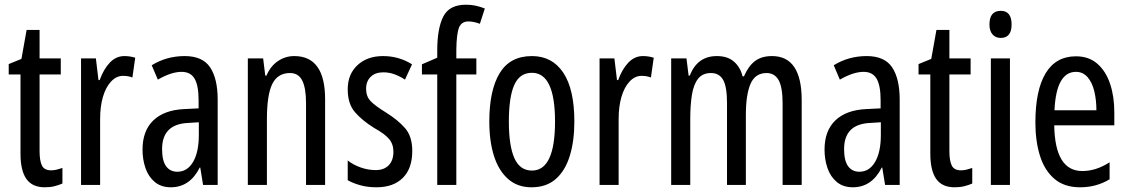

<svg xmlns="http://www.w3.org/2000/svg" viewBox="-20 -785 4790 815"><path d="M197 -62Q209 -62 221 -65Q233 -68 245 -72V-6Q229 1 211 5.5Q193 10 170 10Q117 10 92 -25.5Q67 -61 67 -133V-469H17V-513L71 -535L93 -658H148V-537H238V-469H148V-143Q148 -103 158 -82.5Q168 -62 197 -62Z M508 -547Q532 -547 554 -540L542 -456Q525 -463 502 -463Q474 -463 451.5 -439Q429 -415 417 -374Q405 -333 405 -280V0H324V-537H387L398 -445H403Q420 -492 446.5 -519.5Q473 -547 508 -547Z M764 -547Q840 -547 872 -499Q904 -451 904 -362V0H842L830 -74H828Q786 10 705 10Q664 10 637 -12.5Q610 -35 597.5 -71.5Q585 -108 585 -150Q585 -230 631 -274Q677 -318 762 -322L823 -325V-360Q823 -422 806 -451Q789 -480 751 -480Q707 -480 650 -447L624 -508Q687 -547 764 -547ZM776 -263Q668 -257 668 -152Q668 -103 685 -79.5Q702 -56 733 -56Q775 -56 799.5 -97.5Q824 -139 824 -212V-266Z M1229 -547Q1360 -547 1360 -364V0H1279V-348Q1279 -411 1263 -443Q1247 -475 1211 -475Q1159 -475 1136 -429Q1113 -383 1113 -279V0H1032V-537H1097L1106 -464H1111Q1128 -504 1159.5 -525.5Q1191 -547 1229 -547Z M1730 -144Q1730 -70 1690 -30Q1650 10 1578 10Q1541 10 1510 1.5Q1479 -7 1456 -20V-104Q1478 -86 1510 -74.5Q1542 -63 1575 -63Q1610 -63 1630 -83.5Q1650 -104 1650 -141Q1650 -173 1631.5 -195Q1613 -217 1568 -242Q1518 -273 1487 -308.5Q1456 -344 1456 -406Q1456 -470 1497.5 -508.5Q1539 -547 1606 -547Q1673 -547 1729 -512L1699 -447Q1678 -461 1655 -469.5Q1632 -478 1607 -478Q1573 -478 1553.5 -459Q1534 -440 1534 -408Q1534 -376 1553 -356Q1572 -336 1619 -307Q1669 -276 1699.5 -241Q1730 -206 1730 -144Z M2002 -469H1917V0H1836V-469H1771V-512L1836 -540V-571Q1836 -664 1861.5 -714.5Q1887 -765 1958 -765Q1980 -765 1998.5 -761Q2017 -757 2038 -749L2017 -684Q2004 -689 1991.5 -691.5Q1979 -694 1968 -694Q1939 -694 1928.5 -668Q1918 -642 1917 -574V-537H2002Z M2418 -269Q2418 -186 2398.5 -123Q2379 -60 2339 -25Q2299 10 2236 10Q2177 10 2137 -25Q2097 -60 2077 -122.5Q2057 -185 2057 -269Q2057 -402 2101 -474.5Q2145 -547 2238 -547Q2324 -547 2371 -476.5Q2418 -406 2418 -269ZM2140 -269Q2140 -166 2163.5 -113.5Q2187 -61 2238 -61Q2336 -61 2336 -269Q2336 -476 2238 -476Q2186 -476 2163 -424.5Q2140 -373 2140 -269Z M2709 -547Q2733 -547 2755 -540L2743 -456Q2726 -463 2703 -463Q2675 -463 2652.5 -439Q2630 -415 2618 -374Q2606 -333 2606 -280V0H2525V-537H2588L2599 -445H2604Q2621 -492 2647.5 -519.5Q2674 -547 2709 -547Z M3257 -547Q3383 -547 3383 -360V0H3302V-345Q3302 -415 3285 -445Q3268 -475 3234 -475Q3186 -475 3166 -429.5Q3146 -384 3146 -296V0H3066V-348Q3066 -417 3049.5 -446Q3033 -475 2998 -475Q2962 -475 2943 -450.5Q2924 -426 2917 -382Q2910 -338 2910 -281V0H2829V-537H2894L2903 -464H2908Q2940 -547 3023 -547Q3069 -547 3096 -523Q3123 -499 3132 -461H3138Q3157 -505 3185 -526Q3213 -547 3257 -547Z M3659 -547Q3735 -547 3767 -499Q3799 -451 3799 -362V0H3737L3725 -74H3723Q3681 10 3600 10Q3559 10 3532 -12.5Q3505 -35 3492.5 -71.5Q3480 -108 3480 -150Q3480 -230 3526 -274Q3572 -318 3657 -322L3718 -325V-360Q3718 -422 3701 -451Q3684 -480 3646 -480Q3602 -480 3545 -447L3519 -508Q3582 -547 3659 -547ZM3671 -263Q3563 -257 3563 -152Q3563 -103 3580 -79.5Q3597 -56 3628 -56Q3670 -56 3694.5 -97.5Q3719 -139 3719 -212V-266Z M4059 -62Q4071 -62 4083 -65Q4095 -68 4107 -72V-6Q4091 1 4073 5.5Q4055 10 4032 10Q3979 10 3954 -25.5Q3929 -61 3929 -133V-469H3879V-513L3933 -535L3955 -658H4010V-537H4100V-469H4010V-143Q4010 -103 4020 -82.5Q4030 -62 4059 -62Z M4228 -739Q4274 -739 4274 -681Q4274 -624 4228 -624Q4206 -624 4193 -639Q4180 -654 4180 -681Q4180 -739 4228 -739ZM4267 -537V0H4186V-537Z M4547 -546Q4602 -546 4638 -514.5Q4674 -483 4692 -429.5Q4710 -376 4710 -309V-253H4455Q4458 -59 4574 -59Q4603 -59 4631.5 -68Q4660 -77 4690 -96V-24Q4634 10 4565 10Q4497 10 4455 -26.5Q4413 -63 4394 -125Q4375 -187 4375 -265Q4375 -402 4418.5 -474Q4462 -546 4547 -546ZM4547 -480Q4506 -480 4483 -440Q4460 -400 4456 -317H4634Q4634 -361 4625 -398Q4616 -435 4596.5 -457.5Q4577 -480 4547 -480Z"/></svg>

Font: Noto Sans Kannada ExtraCondensed
Style: Regular
Weight: 400
Width: 2
Designer: Jelle Bosma - Monotype Design Team
Foundry: Monotype Imaging Inc.
Version: Version 2.005; ttfautohint (v1.8.4.7-5d5b)